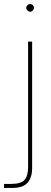

<svg xmlns="http://www.w3.org/2000/svg" viewBox="-47 -710 253 950"><path d="M102 -652Q95 -652 89 -658Q83 -664 83 -671Q83 -679 89 -684.5Q95 -690 102 -690Q110 -690 115.5 -684.5Q121 -679 121 -671Q121 -664 115.5 -658Q110 -652 102 -652ZM-27 220V200H9Q57 200 74.5 180Q92 160 92 116V-504H112V123Q112 167 90 193.5Q68 220 12 220Z"/></svg>

Font: DM Sans Thin
Style: Regular
Weight: 100
Designer: Colophon Foundry, Jonny Pinhorn
Foundry: Colophon Foundry
Version: Version 4.004; ttfautohint (v1.8.4.7-5d5b)